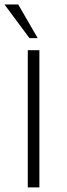

<svg xmlns="http://www.w3.org/2000/svg" viewBox="-20 -813 291 833"><path d="M107.9 -647.5H143.6L59.1 -793.5H-0.5ZM100.6 0H150.9V-595.2H100.6Z"/></svg>

Font: Now Light
Style: Regular
Weight: 300
Designer: Alfredo Marco Pradil
Foundry: Alfredo Marco Pradil
Version: Version 1.200;hotconv 1.0.109;makeotfexe 2.5.65596